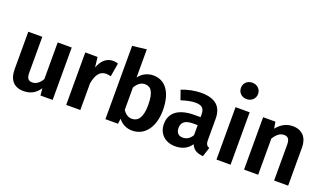

<svg xmlns="http://www.w3.org/2000/svg" viewBox="-81 -1409 3340 1969"><g transform="rotate(20 1589.0 -425.0)"><path d="M541 -572H388V-172C361 -125 325 -97 283 -97C241 -97 220 -118 220 -180V-572H67V-161C67 -51 121 17 227 17C303 17 359 -13 401 -77L408 0H541Z M985 -589C919 -589 863 -541 836 -461L823 -572H689V0H843V-293C862 -387 896 -440 966 -440C985 -440 999 -436 1018 -432L1043 -580C1024 -585 1006 -589 985 -589Z M1427 -590C1363 -590 1306 -559 1271 -511V-818L1117 -800V0H1254L1262 -57C1298 -11 1350 17 1412 17C1555 17 1640 -109 1640 -286C1640 -477 1562 -590 1427 -590ZM1369 -96C1329 -96 1295 -119 1271 -158V-402C1297 -446 1331 -476 1377 -476C1437 -476 1480 -435 1480 -286C1480 -147 1435 -96 1369 -96Z M2178 -159V-390C2178 -519 2109 -590 1950 -590C1885 -590 1810 -576 1738 -548L1774 -445C1831 -464 1887 -475 1925 -475C1996 -475 2027 -453 2027 -381V-353H1961C1792 -353 1697 -285 1697 -160C1697 -56 1769 17 1883 17C1951 17 2014 -6 2055 -68C2078 -12 2122 9 2186 15L2219 -86C2192 -96 2178 -112 2178 -159ZM1926 -93C1878 -93 1852 -122 1852 -173C1852 -235 1893 -266 1977 -266H2027V-157C2004 -116 1969 -93 1926 -93Z M2406 -867C2351 -867 2313 -828 2313 -778C2313 -727 2351 -688 2406 -688C2461 -688 2500 -727 2500 -778C2500 -828 2461 -867 2406 -867ZM2483 -572H2329V0H2483Z M2950 -590C2878 -590 2822 -557 2776 -500L2764 -572H2630V0H2784V-395C2816 -446 2851 -475 2895 -475C2933 -475 2958 -457 2958 -391V0H3111V-417C3111 -525 3051 -590 2950 -590Z"/></g></svg>

Font: Glow Sans SC Normal
Style: Bold
Weight: 700
Designer: Ryoko NISHIZUKA (kana, bopomofo & ideographs); Paul D. Hunt (Latin, Greek & Cyrillic); Sandoll Communications, Soo-young
Version: Version 0.93